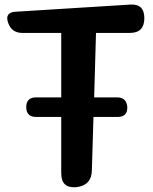

<svg xmlns="http://www.w3.org/2000/svg" viewBox="-20 -806 664 834"><path d="M246 -298H137Q94 -298 94 -341Q94 -383 137 -383H246V-663H77Q30 -663 15 -708Q0 -752 47 -755L544 -786Q607 -791 607 -727Q607 -663 544 -663H397L389 -383H488Q530 -383 533 -341Q534 -298 491 -298H386L379 -66Q378 -1 312 7Q246 13 246 -53Z"/></svg>

Font: MaokenZhuyuanTi
Style: Regular
Weight: 400
Designer: Fontworks Inc & LongZhuTi team: ZERO子、时光羊、荆南、频凡、刘鹏、Little White Dog、帆影Magmeta、奈白不弍、白日月球、ChaoTawei、雨三（排名不分先后）
Version: Version 1.000; 20230222